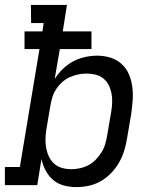

<svg xmlns="http://www.w3.org/2000/svg" viewBox="-30 -755 650 783"><path d="M282 8Q255 8 230.5 1.5Q206 -5 187 -21Q168 -37 156.5 -59Q145 -81 139 -106L122 0H-10V-74H51L131 -555H70V-627H143L148 -661H97L96 -735H243L226 -627H343V-555H214L193 -433Q207 -455 226.5 -474Q246 -493 269 -505Q292 -517 317 -522.5Q342 -528 366 -528Q394 -528 420 -520Q446 -512 465.5 -494.5Q485 -477 495.5 -452.5Q506 -428 509.5 -401Q513 -374 511 -346Q509 -318 505 -290L488 -190Q484 -165 476.5 -140.5Q469 -116 456 -93Q443 -70 424 -50Q405 -30 381.5 -16.5Q358 -3 332.5 2.5Q307 8 282 8ZM261 -65Q278 -65 296.5 -69Q315 -73 331.5 -82Q348 -91 361 -104.5Q374 -118 384 -134Q394 -150 399 -167.5Q404 -185 407 -202L424 -302Q427 -321 427.5 -339.5Q428 -358 424.5 -375.5Q421 -393 413 -408.5Q405 -424 391.5 -435Q378 -446 360 -450.5Q342 -455 323 -455Q306 -455 289 -451.5Q272 -448 255 -440.5Q238 -433 224 -420.5Q210 -408 200 -393Q190 -378 184.5 -361Q179 -344 176 -327L159 -227Q156 -207 155.5 -188Q155 -169 158.5 -150.5Q162 -132 170 -115.5Q178 -99 191.5 -87Q205 -75 223.5 -70Q242 -65 261 -65Z"/></svg>

Font: Iosevka Plex Etoile
Style: Italic
Weight: 400
Italic angle: -9°
Designer: Belleve Invis
Foundry: Belleve Invis
Version: Version 25.1.1; ttfautohint (v1.8.4)